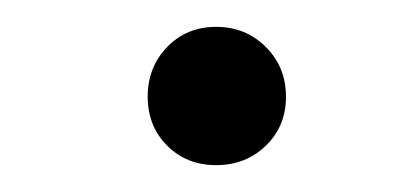

<svg xmlns="http://www.w3.org/2000/svg" viewBox="-20 -432 307 143"><path d="M141 -412Q163 -412 178 -397Q193 -382 193 -360Q193 -338 178 -323.5Q163 -309 141 -309Q119 -309 104.5 -323.5Q90 -338 90 -360Q90 -382 104.5 -397Q119 -412 141 -412Z"/></svg>

Font: Asap VF Beta
Style: Regular
Weight: 400
Designer: Pablo Cosgaya
Foundry: Pablo Cosgaya
Version: Version 1.007